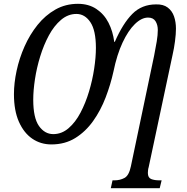

<svg xmlns="http://www.w3.org/2000/svg" viewBox="-20 -745 981 1005"><path d="M560 240 569 199H579Q608 199 631.5 186.5Q655 174 665 126L787 -455Q795 -495 800.5 -528.5Q806 -562 806 -588Q806 -615 794 -634Q782 -653 755 -653Q721 -653 686 -619Q651 -585 621.5 -522Q592 -459 574 -371Q559 -303 533 -235Q507 -167 467.5 -111.5Q428 -56 374 -22.5Q320 11 249 11Q193 11 149 -19Q105 -49 79 -107.5Q53 -166 53 -252Q53 -310 67 -375Q81 -440 108.5 -502Q136 -564 176.5 -614.5Q217 -665 270 -695Q323 -725 388 -725Q444 -725 484.5 -698Q525 -671 548 -626Q571 -581 578 -526H581Q623 -622 672.5 -672Q722 -722 797 -722Q835 -723 858 -705.5Q881 -688 891 -659Q901 -630 901 -595Q901 -567 896 -529Q891 -491 884 -461L758 131Q756 136 755 145.5Q754 155 754 160Q754 185 771 192Q788 199 815 199H826L816 240ZM259 -43Q303 -43 339 -74Q375 -105 401.5 -155.5Q428 -206 446 -266Q464 -326 473 -386Q482 -446 482 -494Q482 -586 453 -629Q424 -672 380 -672Q336 -672 299.5 -641Q263 -610 236 -560Q209 -510 190.5 -450Q172 -390 163 -330.5Q154 -271 154 -223Q154 -128 184 -85.5Q214 -43 259 -43Z"/></svg>

Font: Noto Serif Condensed
Style: Italic
Weight: 400
Width: 3
Italic angle: -12°
Designer: Monotype Design Team
Foundry: Monotype Imaging Inc.
Version: Version 2.014; ttfautohint (v1.8.4.7-5d5b)